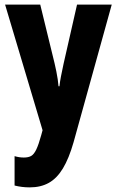

<svg xmlns="http://www.w3.org/2000/svg" viewBox="-20 -570 506 830"><path d="M2 -550H154L216 -296Q220 -279 223.5 -261.5Q227 -244 229.5 -227.5Q232 -211 233 -197H237Q239 -216 243.5 -239.5Q248 -263 255 -295L313 -550H463L298 45Q278 115 252 158Q226 201 191 220.5Q156 240 109 240Q91 240 75 238Q59 236 43 232V105Q53 108 63 109.5Q73 111 83 111Q103 111 115 104Q127 97 137 76Q147 55 158 15L164 -7Z"/></svg>

Font: Noto Sans Khmer ExtraCondensed ExtraBold
Style: Regular
Weight: 800
Width: 2
Designer: Danh Hong and the Monotype Design Team
Foundry: Monotype Imaging Inc.
Version: Version 2.004